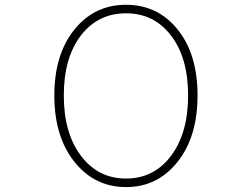

<svg xmlns="http://www.w3.org/2000/svg" viewBox="-20 -759 1040 792"><path d="M204.1 -365.2Q204.1 -534.2 286.6 -636.7Q369.1 -739.3 500 -739.3Q630.9 -739.3 712.9 -637.2Q794.9 -535.2 794.9 -365.2Q794.9 -195.3 712.4 -91.3Q629.9 12.7 500 12.7Q370.1 12.7 287.1 -91.3Q204.1 -195.3 204.1 -365.2ZM500 -704.1Q383.8 -704.1 313.5 -612.3Q243.2 -520.5 243.2 -365.2Q243.2 -210 314 -116.2Q384.8 -22.5 500 -22.5Q615.2 -22.5 685.5 -116.2Q755.9 -210 755.9 -365.2Q755.9 -520.5 685.5 -612.3Q615.2 -704.1 500 -704.1Z"/></svg>

Font: GenEi Gothic M ExtraLight
Style: Regular
Weight: 200
Designer: o_tamon (Modified); [Source Han Sans]
Ryoko NISHIZUKA  (kana & ideographs); Paul D. Hunt (Latin, Greek & Cyrillic); Wenl
Version: Version 1.1a;Original Version 1.004